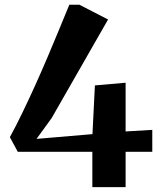

<svg xmlns="http://www.w3.org/2000/svg" viewBox="-20 -768 664 788"><path d="M359 0V-145H53L20.5 -205Q46 -251.5 72.2 -306Q98.5 -360.5 124.8 -418.5Q151 -476.5 175.8 -535Q200.5 -593.5 223 -647.8Q245.5 -702 264.5 -748.5H306L423.5 -688L192 -283.5L130 -198L359.5 -217.5L369.5 -417.5L495.5 -428.5V-228.5L605 -235V-145H495.5V0Z"/></svg>

Font: Merriweather 72pt
Style: Bold
Weight: 700
Version: Version 2.100